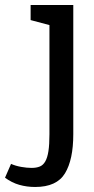

<svg xmlns="http://www.w3.org/2000/svg" viewBox="-109 -520 373 765"><path d="M183 15Q183 116 150 170.5Q117 225 31 225Q-2 225 -32 216.5Q-62 208 -89 188L-65 133Q-47 141 -24.5 145Q-2 149 17 149Q36 149 49.5 143.5Q63 138 71.5 123Q80 108 84 82Q88 56 88 15V-420L13 -440V-500H183Z"/></svg>

Font: HermeneusOne
Style: Regular
Weight: 400
Designer: Rodrigo Fuenzalida, Pablo Impallari
Foundry: Pablo Impallari, Rodrigo Fuenzalida
Version: Version 1.000; ttfautohint (v0.8) -G 200 -r 50